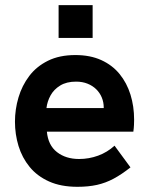

<svg xmlns="http://www.w3.org/2000/svg" viewBox="-20 -717 581 747"><path d="M281.2 9.8Q217.2 9.8 171 -10.9Q124.8 -31.6 95.4 -67.5Q66 -103.4 52.1 -148.9Q38.2 -194.4 38.2 -243.6Q38.2 -291.6 51.9 -337.8Q65.6 -384 93.7 -421.2Q121.8 -458.4 166.5 -480.6Q211.2 -502.8 273.2 -502.8Q330.8 -502.8 373.8 -483.3Q416.8 -463.8 445.1 -429.2Q473.4 -394.6 487.6 -349Q501.8 -303.4 501.8 -251.2Q501.8 -243.6 501.3 -231.2Q500.8 -218.8 498.8 -204.8H162.4Q167.2 -152 201.7 -125.2Q236.2 -98.4 287.6 -98.4Q326.4 -98.4 362 -111.5Q397.6 -124.6 425.6 -150.2L487.6 -65.8Q453.4 -38.6 422.2 -21.9Q391 -5.2 357.5 2.3Q324 9.8 281.2 9.8ZM379.4 -267Q381.4 -275 382.5 -283Q383.6 -291 383.6 -298.4Q383.6 -319.4 376 -337.7Q368.4 -356 354.3 -369.8Q340.2 -383.6 320.4 -391.5Q300.6 -399.4 275.8 -399.4Q238.8 -399.4 214.1 -384.2Q189.4 -369 176.6 -345.6Q163.8 -322.2 160.8 -296.6H420.6ZM208 -569.4V-697H340.4V-569.4Z"/></svg>

Font: Hanken Grotesk
Style: Regular
Weight: 400
Designer: Alfredo Marco Pradil
Foundry: Hanken Design Co.
Version: Version 3.013